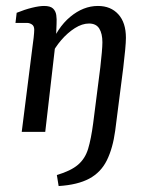

<svg xmlns="http://www.w3.org/2000/svg" viewBox="-20 -443 493 645"><path d="M177 182 171 145Q218 131 242 110.5Q266 90 276 57Q286 24 293 -29L317 -217Q320 -243 322 -266Q324 -289 324 -301Q324 -330 313.5 -347Q303 -364 279 -364Q256 -364 231.5 -348.5Q207 -333 185.5 -308Q164 -283 151 -255L146 -281Q172 -350 216 -386.5Q260 -423 309 -423Q352 -423 377.5 -395Q403 -367 403 -316Q403 -302 400.5 -275Q398 -248 394 -215L367 -4Q359 55 339 95.5Q319 136 280 157Q241 178 177 182ZM53 0 89 -285Q91 -297 93 -316Q95 -335 95 -343Q95 -356 87 -361Q79 -366 71 -366H32L36 -400Q63 -411 87.5 -417Q112 -423 128 -423Q149 -423 158 -414.5Q167 -406 169 -392.5Q171 -379 170 -362L168 -312L132 0Z"/></svg>

Font: Rasa
Style: Italic
Weight: 400
Italic angle: -7.10001°
Designer: Anna Giedrys (Yrsa+Rasa design), David Brezina (Yrsa art-direction, Rasa art-direction, design)
Foundry: Rosetta Type Foundry
Version: Version 2.004